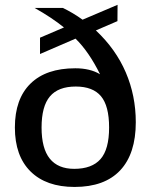

<svg xmlns="http://www.w3.org/2000/svg" viewBox="-20 -757 614 787"><path d="M285.6 9.3Q169.4 9.3 105.2 -54.2Q41 -117.7 41 -234.4Q41 -351.6 105 -414.3Q168.9 -477.1 288.6 -477.1Q349.6 -477.1 390.1 -452.6Q344.2 -545.4 289.6 -598.6L144 -535.6V-602.5L242.2 -644.5Q217.3 -664.6 187.3 -684.6Q157.2 -704.6 121.6 -724.6H237.3Q279.3 -704.6 318.4 -676.3L461.9 -737.3L461.4 -670.4L373 -632.3Q454.6 -555.7 495.6 -460.2Q536.6 -364.7 536.6 -255.9Q536.6 -127 472.7 -58.8Q408.7 9.3 285.6 9.3ZM427.2 -234.4Q427.2 -322.8 394 -362.5Q360.8 -402.3 290.5 -402.3Q218.8 -402.3 184.6 -361.8Q150.4 -321.3 150.4 -234.4Q150.4 -148.4 184.1 -106.7Q217.8 -64.9 284.2 -64.9Q356.9 -64.9 392.1 -105Q427.2 -145 427.2 -234.4Z"/></svg>

Font: Arimo Medium
Style: Regular
Weight: 500
Designer: Steve Matteson
Foundry: Monotype Imaging Inc.
Version: Version 1.33